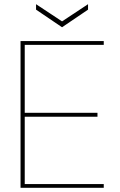

<svg xmlns="http://www.w3.org/2000/svg" viewBox="-20 -896 572 916"><path d="M78 0V-700H475V-682H98V-358H445V-339H98V-18H475V0ZM276 -766 152 -850V-876L276 -794L400 -876V-850Z"/></svg>

Font: DM Sans 9pt Thin
Style: Regular
Weight: 250
Version: Version 4.004;gftools[0.9.30]